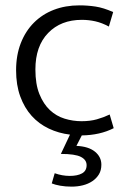

<svg xmlns="http://www.w3.org/2000/svg" viewBox="-20 -496 474 716"><path d="M284 -44Q316 -44 341 -51Q366 -58 389 -69L404 -18Q353 8 285 9L265 48Q310 50 334 69.5Q358 89 358 118Q358 139 349 154Q340 169 324.5 179.5Q309 190 289 195Q269 200 247 200Q224 200 204.5 196.5Q185 193 173 188L184 150Q212 160 240 160Q269 160 286 150.5Q303 141 303 120Q303 100 281.5 89Q260 78 207 78L241 6Q199 1 162 -16.5Q125 -34 98 -64Q71 -94 55.5 -136.5Q40 -179 40 -234Q40 -290 57.5 -335Q75 -380 106.5 -411.5Q138 -443 181 -459.5Q224 -476 276 -476Q307 -476 336.5 -471.5Q366 -467 402 -451L386 -397Q360 -411 335.5 -416.5Q311 -422 285 -422Q207 -422 159.5 -373Q112 -324 112 -237Q112 -182 127 -145Q142 -108 166 -85.5Q190 -63 221 -53.5Q252 -44 284 -44Z"/></svg>

Font: Mukta Mahee Light
Style: Regular
Weight: 300
Designer: Shuchita Grover, Noopur Datye, Girish Dalvi, Yashodeep Gholap
Foundry: Ek Type
Version: Version 2.538;PS 1.000;hotconv 16.6.51;makeotf.lib2.5.65220;